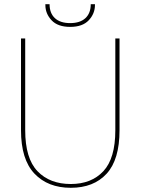

<svg xmlns="http://www.w3.org/2000/svg" viewBox="-20 -887 669 914"><path d="M80 -267V-704H100V-267Q100 -133 158.5 -72Q217 -11 317 -11Q415 -11 472 -72Q529 -133 529 -267V-704H549V-267Q549 -127 487.5 -60Q426 7 317 7Q208 7 144 -60.5Q80 -128 80 -267ZM432 -863Q432 -822 402.5 -790.5Q373 -759 314 -759Q255 -759 225.5 -790.5Q196 -822 196 -863V-867H216Q216 -824 241.5 -800.5Q267 -777 314 -777Q361 -777 386.5 -800.5Q412 -824 412 -867H432Z"/></svg>

Font: Poppins Thin
Style: Regular
Weight: 250
Designer: Ninad Kale (Devanagari), Jonny Pinhorn (Latin)
Foundry: Indian Type Foundry
Version: Version 3.200;PS 1.000;hotconv 16.6.54;makeotf.lib2.5.65590